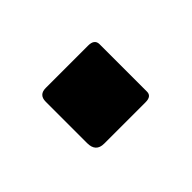

<svg xmlns="http://www.w3.org/2000/svg" viewBox="-39 -521 295 295"><g transform="rotate(45 108.0 -373.5)"><path d="M169 -331Q169 -313 150 -313H60Q45 -313 45 -328V-420Q45 -434 56 -434H159Q169 -434 169 -421Z"/></g></svg>

Font: Libre Franklin Medium
Style: Regular
Weight: 500
Designer: Pablo Impallari, Rodrigo Fuenzalida, Nhung Nguyen
Foundry: Impallari Type
Version: Version 3.000